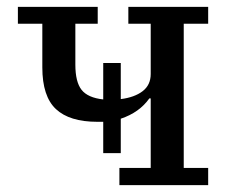

<svg xmlns="http://www.w3.org/2000/svg" viewBox="-20 -538 673 558"><path d="M280 -184H263Q182 -184 142.5 -221Q103 -258 103 -342V-469H32V-518H264V-469H199V-350Q199 -300 217 -277Q235 -254 280 -249V-355H331V-250Q371 -255 394.5 -273Q418 -291 418 -323V-469H353V-518H585V-469H514V-50H585V0H327V-50H418V-252H414Q385 -211 331 -193V-93H280Z"/></svg>

Font: IBM Plex Serif Text
Style: Regular
Weight: 450
Designer: Mike Abbink, Paul van der Laan, Pieter van Rosmalen
Foundry: Bold Monday
Version: Version 3.001